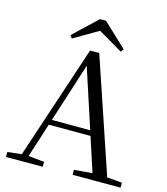

<svg xmlns="http://www.w3.org/2000/svg" viewBox="-132 -1031 983 1132"><g transform="rotate(15 359.0 -464.5)"><path d="M373.2 -928.5 518.4 -791.8 504.3 -774.8 326.9 -878.9H384L205.8 -774.8L192.7 -791.8L337.2 -928.5ZM11.6 0V-30.1L110.1 -41.1H127.5L235.7 -30.1V0ZM84.4 0 328.3 -734.2H384.1L632.2 0H542.1L321.9 -674.6H342.1L338.3 -660.6L126.3 0ZM192.4 -248.8 195.9 -280.7H500.1L503.6 -248.8ZM418.3 0V-30.3L551.9 -41.3H580.7L711.1 -30.3V0Z"/></g></svg>

Font: Early Summer Mincho VF
Style: Regular
Weight: 250
Designer: GuiWonder
Version: Version 1.002